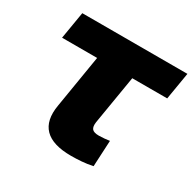

<svg xmlns="http://www.w3.org/2000/svg" viewBox="-125 -668 812 804"><g transform="rotate(30 281.0 -265.5)"><path d="M311.5 5.4Q222.7 5.4 184.6 -33.4Q146.5 -72.3 159.7 -149.4L201.7 -404.3H32.2L54.2 -535.6H562.5L540.5 -404.3H371.6L332.5 -169.4Q329.1 -146.5 337.4 -136.2Q345.7 -126 370.6 -126Q381.3 -126 397 -127.4Q412.6 -128.9 421.9 -130.4L415.5 -4.4Q387.7 1.5 361.8 3.4Q335.9 5.4 311.5 5.4Z"/></g></svg>

Font: Inter 20pt ExtraBold
Style: Italic
Weight: 800
Italic angle: -9.3988°
Version: Version 4.001;git-66647c0bb